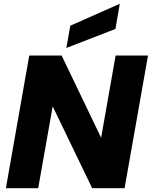

<svg xmlns="http://www.w3.org/2000/svg" viewBox="-20 -996 803 1016"><path d="M591.8 -702.1H763.2L639.2 0H467.8L258.8 -433.1L182.1 0H11.2L134.8 -702.1H306.2L515.1 -267.1ZM352.1 -859.9 613.8 -976.1 590.8 -842.8 331.1 -742.2Z"/></svg>

Font: SVN-Poppins
Style: Bold Italic
Weight: 700
Italic angle: -10°
Designer: Ninad Kale (Devanagari), Jonny Pinhorn (Latin)
Foundry: Indian Type Foundry
Version: Version 3.002 2017